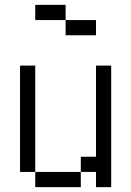

<svg xmlns="http://www.w3.org/2000/svg" viewBox="-20 -770 540 790"><path d="M375 -625V-687.5H250V-625ZM125 -62.5V0H312.5V-62.5ZM125 -62.5V-500H62.5V-62.5ZM375 -62.5V0H437.5Q437.5 0 437.5 -500H375Q375 -500 375 -125H312.5V-62.5ZM250 -687.5V-750H125V-687.5Z"/></svg>

Font: Unifont
Style: Regular
Weight: 500
Version: Version 13.0.05